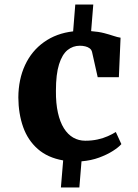

<svg xmlns="http://www.w3.org/2000/svg" viewBox="-20 -702 608 848"><path d="M61 -271.5Q61.5 -352 90.8 -414.8Q120 -477.5 174.5 -516.2Q229 -555 303 -563.5L312.5 -682H392L382.5 -564.5Q415.5 -562 439.5 -555.8Q463.5 -549.5 481.2 -543.5Q499 -537.5 512.5 -535.5L505 -361H411.5L386.5 -472.5Q384 -482.5 376 -488.5Q368 -494.5 356.8 -497.2Q345.5 -500 332.5 -500Q302 -500 278.2 -480.8Q254.5 -461.5 240.8 -418Q227 -374.5 227 -301Q226.5 -245.5 235.8 -204.2Q245 -163 262.2 -135.5Q279.5 -108 303.5 -94.2Q327.5 -80.5 356.5 -80.5Q386 -80.5 411 -86Q436 -91.5 456.2 -100.5Q476.5 -109.5 491.5 -119L516 -65.5Q504.5 -52 478.8 -35.5Q453 -19 417.8 -6Q382.5 7 340 10.5L330.5 126H249L259 6.5Q190.5 -5.5 146.8 -44Q103 -82.5 82.2 -141Q61.5 -199.5 61 -271.5Z"/></svg>

Font: Merriweather 28pt ExtraBold
Style: Regular
Weight: 800
Version: Version 2.100